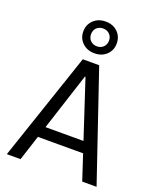

<svg xmlns="http://www.w3.org/2000/svg" viewBox="-169 -1044 938 1144"><g transform="rotate(20 300.0 -472.0)"><path d="M16 0 248 -686H352L585 0H494L299 -593H295L103 0ZM122 -160V-230H475V-160ZM300 -743Q254 -743 224 -771.5Q194 -800 194 -843Q194 -887 224 -915.5Q254 -944 300 -944Q347 -944 376.5 -915.5Q406 -887 406 -843Q406 -800 376.5 -771.5Q347 -743 300 -743ZM300 -787Q325 -787 341 -803Q357 -819 357 -844Q357 -868 341 -884Q325 -900 300 -900Q275 -900 259 -884.5Q243 -869 243 -843Q243 -819 259 -803Q275 -787 300 -787Z"/></g></svg>

Font: Chivo Mono Light
Style: Regular
Weight: 300
Monospace: yes
Designer: Hector Gatti
Foundry: Omnibus-Type
Version: Version 1.008